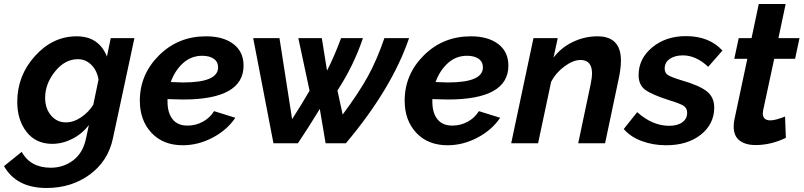

<svg xmlns="http://www.w3.org/2000/svg" viewBox="-70 -714 4005 957"><path d="M-50 114 38 43Q82 122 183 122Q246 122 295 85Q344 48 359 -25L373 -91Q340 -47 290.5 -22Q241 3 190 3Q109 3 62.5 -56.5Q16 -116 16 -206Q16 -337 104.5 -435Q193 -533 312 -533Q423 -533 463 -432L482 -524H600L493 -25Q469 89 377.5 156Q286 223 162 223Q12 223 -50 114ZM395 -192 421 -317Q414 -362 385.5 -390.5Q357 -419 318 -419Q254 -419 204.5 -358Q155 -297 155 -226Q155 -174 184 -139Q213 -104 259 -104Q297 -104 334.5 -129.5Q372 -155 395 -192Z M842 -218Q821 -218 765 -220V-207Q765 -152 790 -120Q815 -88 865 -88Q905 -88 940.5 -107Q976 -126 997 -160L1103 -127Q1062 -66 990 -28Q918 10 841 10Q743 10 685 -52Q627 -114 627 -212Q627 -343 722.5 -438Q818 -533 957 -533Q1043 -533 1093.5 -494.5Q1144 -456 1144 -387Q1144 -218 842 -218ZM938 -436Q883 -436 842.5 -399.5Q802 -363 781 -305Q823 -303 843 -303Q1017 -303 1017 -378Q1017 -406 995.5 -421Q974 -436 938 -436Z M1192 -524H1323L1386 -120Q1435 -196 1473 -262L1417 -524H1534L1560 -362Q1597 -434 1630 -524H1739Q1693 -387 1612 -263L1638 -143Q1719 -252 1764 -334Q1809 -416 1846 -524H1969Q1883 -272 1654 0H1553L1524 -171Q1466 -76 1415 0H1293Z M2162 -218Q2141 -218 2085 -220V-207Q2085 -152 2110 -120Q2135 -88 2185 -88Q2225 -88 2260.5 -107Q2296 -126 2317 -160L2423 -127Q2382 -66 2310 -28Q2238 10 2161 10Q2063 10 2005 -52Q1947 -114 1947 -212Q1947 -343 2042.5 -438Q2138 -533 2277 -533Q2363 -533 2413.5 -494.5Q2464 -456 2464 -387Q2464 -218 2162 -218ZM2258 -436Q2203 -436 2162.5 -399.5Q2122 -363 2101 -305Q2143 -303 2163 -303Q2337 -303 2337 -378Q2337 -406 2315.5 -421Q2294 -436 2258 -436Z M2589 -524H2710L2689 -427Q2727 -477 2785.5 -505Q2844 -533 2908 -533Q3025 -533 3025 -412Q3025 -375 3015 -327L2946 0H2812L2874 -294Q2881 -329 2881 -347Q2881 -415 2824 -415Q2787 -415 2744 -383.5Q2701 -352 2677 -306L2612 0H2478Z M3039 -71 3106 -155Q3182 -87 3265 -87Q3307 -87 3331 -104.5Q3355 -122 3355 -152Q3355 -176 3336 -187.5Q3317 -199 3264 -215Q3179 -242 3146 -266.5Q3113 -291 3113 -339Q3113 -422 3181 -478Q3249 -534 3349 -534Q3465 -534 3531 -462L3460 -381Q3399 -438 3334 -438Q3294 -438 3268.5 -420.5Q3243 -403 3243 -372Q3243 -350 3260 -339.5Q3277 -329 3326 -314Q3414 -289 3452 -259.5Q3490 -230 3490 -178Q3490 -96 3423.5 -43Q3357 10 3250 10Q3185 10 3128.5 -11Q3072 -32 3039 -71Z M3587 -83Q3587 -103 3591 -120L3655 -421H3590L3612 -524H3676L3712 -694H3846L3810 -524H3915L3893 -421H3789L3734 -165Q3732 -153 3732 -149Q3732 -114 3770 -114Q3794 -114 3843 -133L3847 -27Q3773 9 3696 9Q3646 9 3616.5 -13.5Q3587 -36 3587 -83Z"/></svg>

Font: Raleway-v4020
Style: Bold Italic
Weight: 700
Italic angle: -12°
Designer: Matt McInerney, Pablo Impallari, Rodrigo Fuenzalida
Foundry: Matt McInerney, Pablo Impallari, Rodrigo Fuenzalida
Version: Version 4.020;PS 004.020;hotconv 1.0.88;makeotf.lib2.5.64775